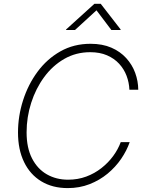

<svg xmlns="http://www.w3.org/2000/svg" viewBox="-20 -964 760 994"><path d="M330.6 9.8Q251.5 9.8 193.6 -25.4Q135.7 -60.5 104.5 -125.2Q73.2 -189.9 73.2 -277.8Q73.2 -362.8 99.4 -444.6Q125.5 -526.4 174.3 -592.5Q223.1 -658.7 292.5 -698Q361.8 -737.3 448.7 -737.3Q510.3 -737.3 556.4 -717.3Q602.5 -697.3 633.5 -663.1Q664.6 -628.9 679.9 -586.7Q695.3 -544.4 695.8 -499.5H649.9Q648.4 -536.6 635.3 -571.5Q622.1 -606.4 596.7 -634Q571.3 -661.6 533.9 -677.7Q496.6 -693.8 447.3 -693.8Q373 -693.8 312.5 -658.9Q252 -624 208.5 -564.7Q165 -505.4 141.4 -431.4Q117.7 -357.4 117.7 -278.8Q117.7 -198.7 145.8 -144Q173.8 -89.4 222.4 -61.5Q271 -33.7 332.5 -33.7Q382.8 -33.7 426.3 -49.8Q469.7 -65.9 505.1 -93.8Q540.5 -121.6 565.9 -156.2Q591.3 -190.9 605 -228H651.4Q636.2 -184.1 607.2 -141.6Q578.1 -99.1 536.9 -64.9Q495.6 -30.8 443.6 -10.5Q391.6 9.8 330.6 9.8ZM368.2 -808.6H321.8L322.3 -811.5L468.8 -944.3H501.5L604.5 -811.5L604 -808.6H556.6L479.5 -910.6Z"/></svg>

Font: Inter 16pt ExtraLight
Style: Italic
Weight: 250
Italic angle: -9.3988°
Version: Version 4.001;git-66647c0bb